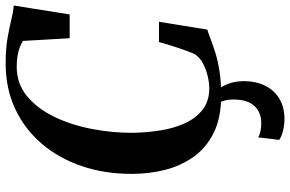

<svg xmlns="http://www.w3.org/2000/svg" viewBox="-193 -599 1024 678"><g transform="rotate(-90 319.0 -260.0)"><path d="M320.5 9Q242 9 188.8 -17.5Q135.5 -44 103.8 -89Q72 -134 58 -190Q44 -246 44 -304.5Q43.5 -400.5 71 -482Q98.5 -563.5 150 -624Q201.5 -684.5 273.2 -718.2Q345 -752 433.5 -752Q485 -752 522.8 -745.5Q560.5 -739 588.8 -732Q617 -725 638.5 -723.5L607 -526H523L513.5 -691Q504.5 -697 491.5 -702Q478.5 -707 461.5 -710Q444.5 -713 422 -713Q363 -713 319 -677Q275 -641 246 -581.2Q217 -521.5 202.8 -448.5Q188.5 -375.5 189 -301.5Q190 -251.5 197.8 -203.8Q205.5 -156 223.5 -117.5Q241.5 -79 271.5 -56Q301.5 -33 346.5 -33Q365.5 -33 389 -38.5Q412.5 -44 433.5 -55Q454.5 -66 466 -83Q471 -93 477 -109Q483 -125 489 -143.2Q495 -161.5 500.5 -179.2Q506 -197 509.5 -210.5H581L553.5 -40Q538.5 -35.5 518 -27.5Q497.5 -19.5 470 -11Q442.5 -2.5 405.5 3.2Q368.5 9 320.5 9ZM313.5 -15 335.5 -13Q349.5 3.5 360.5 30Q371.5 56.5 371.5 88.5Q371.5 132 355.2 164.5Q339 197 309 214.8Q279 232.5 237.5 232.5Q216.5 232.5 196.5 227.5Q176.5 222.5 164 214L173 140Q181 144.5 194.8 147.8Q208.5 151 224.5 150.5Q262.5 150 284.2 125.8Q306 101.5 306.5 56Q307 31.5 300.8 14.5Q294.5 -2.5 289 -13Z"/></g></svg>

Font: Merriweather 96pt SemiBold
Style: Italic
Weight: 600
Italic angle: -7.8°
Version: Version 2.101